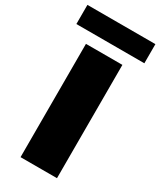

<svg xmlns="http://www.w3.org/2000/svg" viewBox="-269 -1011 907 1086"><g transform="rotate(30 184.0 -467.5)"><path d="M65 0V-740H303V0ZM-38 -810V-935H406V-810Z"/></g></svg>

Font: Encode Sans SC Expanded Black
Style: Regular
Weight: 900
Width: 7
Designer: Multiple Designers
Foundry: Impallari Type
Version: Version 3.002